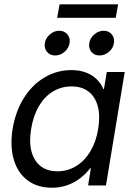

<svg xmlns="http://www.w3.org/2000/svg" viewBox="-20 -854 616 884"><path d="M218.8 10.3Q151.9 10.3 106.7 -23.9Q61.5 -58.1 43.5 -119.1Q25.4 -180.2 38.1 -260.7Q51.8 -342.3 90.1 -403.1Q128.4 -463.9 185.1 -497.6Q241.7 -531.2 308.6 -531.2Q346.7 -531.2 376 -520Q405.3 -508.8 425.3 -489Q445.3 -469.2 456.1 -443.8H458.5L471.7 -522.5H554.2L467.8 0H385.7L398.4 -79.6H395.5Q374.5 -52.7 347.9 -32.5Q321.3 -12.2 289.1 -1Q256.8 10.3 218.8 10.3ZM244.1 -65.4Q292.5 -65.4 331.5 -89.8Q370.6 -114.3 396.7 -158.4Q422.9 -202.6 432.1 -261.2Q441.9 -320.3 430.4 -364Q418.9 -407.7 388.2 -431.9Q357.4 -456.1 309.1 -456.1Q262.7 -456.1 224.4 -433.1Q186 -410.2 159.9 -366.7Q133.8 -323.2 123.5 -261.2Q113.3 -199.7 125.2 -155.8Q137.2 -111.8 167.7 -88.6Q198.2 -65.4 244.1 -65.4ZM438.5 -598.6Q414.6 -598.6 400.9 -615.2Q387.2 -631.8 391.1 -655.3Q394.5 -678.7 414.1 -695.6Q433.6 -712.4 457 -712.4Q481 -712.4 494.6 -695.8Q508.3 -679.2 504.4 -655.3Q501 -631.8 481.4 -615.2Q461.9 -598.6 438.5 -598.6ZM233.9 -598.6Q210.4 -598.6 196.5 -615.2Q182.6 -631.8 186.5 -655.3Q189.9 -678.7 209.5 -695.6Q229 -712.4 252.4 -712.4Q276.4 -712.4 290.3 -695.8Q304.2 -679.2 300.3 -655.3Q296.4 -631.8 276.9 -615.2Q257.3 -598.6 233.9 -598.6ZM523.9 -834 512.7 -772H243.2L254.4 -834Z"/></svg>

Font: Inter 28pt
Style: Italic
Weight: 400
Italic angle: -9.3988°
Designer: Rasmus Andersson
Foundry: rsms
Version: Version 4.001;git-66647c0bb